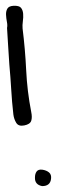

<svg xmlns="http://www.w3.org/2000/svg" viewBox="-21 -632 193 652"><path d="M24.4 -612.3Q43.9 -613.3 50.3 -605.5Q56.6 -597.7 57.6 -585.4Q58.6 -573.2 56.6 -559.6Q54.7 -545.9 55.7 -535.2Q64.5 -464.8 67.9 -393.6Q71.3 -322.3 85 -252Q88.9 -233.4 85 -221.7Q81.1 -210 61.5 -206.1Q42 -202.1 34.2 -214.8Q26.4 -227.5 24.4 -243.2Q19.5 -286.1 17.1 -328.1Q14.6 -370.1 10.7 -413.1Q8.8 -443.4 6.8 -473.6Q4.9 -503.9 2.9 -537.1Q4.9 -545.9 2.4 -558.1Q0 -570.3 -0.5 -582Q-1 -593.8 3.9 -602.5Q8.8 -611.3 24.4 -612.3ZM97.7 -29.3Q97.7 -42 103.5 -49.8Q109.4 -57.6 123 -55.7Q136.7 -53.7 145.5 -46.4Q154.3 -39.1 152.3 -24.4Q149.4 0 122.1 0Q96.7 -4.9 97.7 -29.3Z"/></svg>

Font: Scriphy
Style: Regular
Weight: 400
Designer: Ala M. Lockhart
Foundry: Ala M. Lockhart
Version: Version 1.0 2021